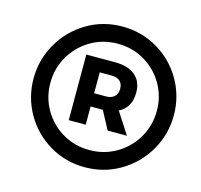

<svg xmlns="http://www.w3.org/2000/svg" viewBox="-100 -797 936 896"><g transform="rotate(15 368.0 -349.0)"><path d="M723 -350Q723 -259 678 -180.5Q633 -102 555 -55.5Q477 -9 383 -9Q290 -9 212.5 -55Q135 -101 90.5 -179Q46 -257 46 -348Q46 -439 91 -517.5Q136 -596 213.5 -642.5Q291 -689 385 -689Q478 -689 555.5 -643.5Q633 -598 678 -520Q723 -442 723 -350ZM641 -350Q641 -420 607 -478.5Q573 -537 514.5 -571.5Q456 -606 385 -606Q313 -606 254 -571Q195 -536 161 -477Q127 -418 127 -348Q127 -278 161 -219.5Q195 -161 253.5 -126.5Q312 -92 383 -92Q455 -92 514 -127Q573 -162 607 -221Q641 -280 641 -350ZM469 -306 536 -202H443L396 -290H394H337V-202H255V-519H394Q457 -519 491.5 -490Q526 -461 526 -408Q526 -334 469 -306ZM337 -354H394Q420 -354 434.5 -367.5Q449 -381 449 -405Q449 -430 434.5 -442.5Q420 -455 394 -455H337Z"/></g></svg>

Font: TypoPRO Montserrat Alternates
Style: Bold Italic
Weight: 700
Italic angle: -11.3°
Designer: Julieta Ulanovsky
Foundry: Julieta Ulanovsky
Version: Version 6.001